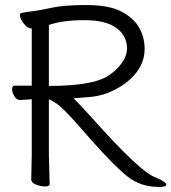

<svg xmlns="http://www.w3.org/2000/svg" viewBox="-20 -729 680 762"><path d="M106 -335Q91 -334 60 -332H59Q46 -332 37 -347Q28 -362 28 -375.5Q28 -389 39 -389H106V-616H105Q85 -616 66 -648Q59 -660 59 -668.5Q59 -677 67 -678Q87 -682 113 -685Q139 -688 186.5 -698.5Q234 -709 322.5 -709Q411 -709 460 -684Q509 -659 531.5 -620.5Q554 -582 554 -534.5Q554 -487 525.5 -447Q497 -407 445.5 -378Q394 -349 336.5 -344Q279 -339 272 -339Q303 -308 346 -260Q537 -46 597 -25Q640 -7 640 4Q640 13 612 13Q538 13 486 -28.5Q434 -70 347 -168L279 -245Q225 -305 204.5 -318Q184 -331 174 -335V-115L177 1Q177 11 159 11Q141 11 122.5 3.5Q104 -4 104 -17L106 -116ZM174 -388Q343 -388 406 -426Q441 -448 462.5 -477.5Q484 -507 484 -537Q484 -587 442 -618Q400 -649 314.5 -649Q229 -649 174 -630Z"/></svg>

Font: LXGW WenKai Lite
Style: Regular
Weight: 400
Designer: LXGW / Fontworks Inc.
Foundry: LXGW / Fontworks Inc.
Version: Version 1.511; March 25, 2025